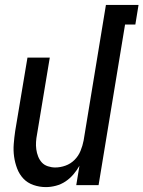

<svg xmlns="http://www.w3.org/2000/svg" viewBox="-20 -755 585 783"><path d="M167 8Q141 8 116.5 -0.5Q92 -9 75.5 -26.5Q59 -44 50 -67.5Q41 -91 37.5 -116Q34 -141 36 -167.5Q38 -194 42 -221L92 -520H183L131 -207Q128 -192 127 -176.5Q126 -161 128 -146Q130 -131 135.5 -117Q141 -103 150.5 -92.5Q160 -82 175 -77Q190 -72 205 -72Q226 -72 247 -79.5Q268 -87 284 -103Q300 -119 308.5 -140Q317 -161 321 -182L412 -735H545L532 -655H490L382 0H291L304 -79Q294 -61 279.5 -44Q265 -27 247 -15Q229 -3 208 2.5Q187 8 167 8Z"/></svg>

Font: Iosevka Medium Oblique
Style: Regular
Weight: 500
Italic angle: -9°
Monospace: yes
Designer: Belleve Invis
Foundry: Belleve Invis
Version: Version 32.5.0; ttfautohint (v1.8.4)